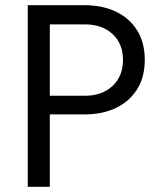

<svg xmlns="http://www.w3.org/2000/svg" viewBox="-20 -720 608 740"><path d="M87 0V-700H304Q375 -700 427 -675Q479 -650 508.5 -603Q538 -556 538 -489Q538 -423 508.5 -376Q479 -329 427 -304Q375 -279 304 -279H127V-351H308Q373 -351 413.5 -388.5Q454 -426 454 -489Q454 -552 413.5 -589Q373 -626 308 -626H137L172 -660V0Z"/></svg>

Font: SUSE
Style: Regular
Weight: 400
Designer: Rene Bieder
Foundry: SUSE
Version: Version 1.000